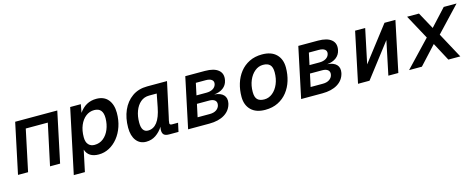

<svg xmlns="http://www.w3.org/2000/svg" viewBox="-32 -1182 4884 1969"><g transform="rotate(-15 2409.5 -198.0)"><path d="M20 0 133 -534H580L467 0H360L454 -439H220L127 0Z M572 150 717 -534H830L814 -446Q882 -546 996 -546Q1078 -546 1121 -493.5Q1164 -441 1164 -353Q1164 -275 1141.5 -208.5Q1119 -142 1079 -92.5Q1039 -43 987 -15.5Q935 12 876 12Q766 12 738 -76L690 150ZM859 -94Q913 -94 953 -126Q993 -158 1015 -211.5Q1037 -265 1038 -329Q1039 -440 946 -440Q896 -440 856.5 -409.5Q817 -379 794 -324.5Q771 -270 771 -198Q771 -146 795 -120Q819 -94 859 -94Z M1379 12Q1313 12 1274.5 -38Q1236 -88 1236 -175Q1236 -277 1271.5 -358Q1307 -439 1374 -486.5Q1441 -534 1535 -534H1745L1668 -178Q1663 -157 1659 -139Q1655 -121 1655 -110Q1655 -92 1680 -92H1744L1724 0H1626Q1587 0 1570.5 -15Q1554 -30 1554 -63Q1554 -77 1559 -99Q1527 -49 1482 -18.5Q1437 12 1379 12ZM1427 -94Q1485 -94 1524 -144.5Q1563 -195 1583 -299L1610 -438H1530Q1476 -438 1438 -405.5Q1400 -373 1379.5 -318.5Q1359 -264 1359 -196Q1359 -144 1376.5 -119Q1394 -94 1427 -94Z M1826 0 1939 -534H2147Q2244 -534 2290 -495Q2336 -456 2321 -386Q2311 -338 2273 -309.5Q2235 -281 2177 -276Q2244 -271 2274.5 -238.5Q2305 -206 2294 -151Q2278 -79 2214.5 -39.5Q2151 0 2051 0ZM1999 -314H2104Q2147 -314 2174.5 -331Q2202 -348 2209 -378Q2215 -407 2194.5 -423.5Q2174 -440 2131 -440H2026ZM1952 -94H2082Q2124 -94 2151 -112Q2178 -130 2185 -160Q2192 -193 2172 -211Q2152 -229 2111 -229H1981Z M2644 12Q2546 12 2493.5 -40Q2441 -92 2441 -180Q2441 -253 2461 -319Q2481 -385 2521 -436Q2561 -487 2620 -516.5Q2679 -546 2756 -546Q2854 -546 2906.5 -494Q2959 -442 2959 -353Q2959 -280 2939 -214.5Q2919 -149 2879 -98Q2839 -47 2780 -17.5Q2721 12 2644 12ZM2662 -94Q2710 -94 2749.5 -126Q2789 -158 2812 -213Q2835 -268 2835 -336Q2835 -391 2811 -415.5Q2787 -440 2738 -440Q2690 -440 2650.5 -407.5Q2611 -375 2588 -320.5Q2565 -266 2565 -198Q2565 -142 2589 -118Q2613 -94 2662 -94Z M3026 0 3139 -534H3347Q3444 -534 3490 -495Q3536 -456 3521 -386Q3511 -338 3473 -309.5Q3435 -281 3377 -276Q3444 -271 3474.5 -238.5Q3505 -206 3494 -151Q3478 -79 3414.5 -39.5Q3351 0 3251 0ZM3199 -314H3304Q3347 -314 3374.5 -331Q3402 -348 3409 -378Q3415 -407 3394.5 -423.5Q3374 -440 3331 -440H3226ZM3152 -94H3282Q3324 -94 3351 -112Q3378 -130 3385 -160Q3392 -193 3372 -211Q3352 -229 3311 -229H3181Z M3630 0 3742 -534H3849L3772 -168L4054 -534H4170L4058 0H3952L4027 -358L3752 0Z M4172 0 4434 -276 4294 -534H4420L4518 -355L4683 -534H4819L4570 -270L4716 0H4589L4486 -193L4308 0Z"/></g></svg>

Font: Geist Mono SemiBold
Style: Italic
Weight: 600
Italic angle: -12°
Monospace: yes
Designer: Basement.studio, Andrés Briganti, Mateo Zaragoza
Foundry: Basement.studio, Vercel, Andrés Briganti, Guido Ferreyra, Mateo Zaragoza
Version: Version 1.500; ttfautohint (v1.8.4.7-5d5b)